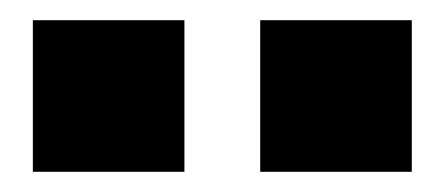

<svg xmlns="http://www.w3.org/2000/svg" viewBox="-20 -720 440 190"><path d="M237.5 -550V-700H387.5V-550ZM12.5 -550V-700H162.5V-550Z"/></svg>

Font: BoonTook
Style: Regular
Weight: 400
Designer: Sungsit Sawaiwan
Foundry: FontUni
Version: Version 3.0